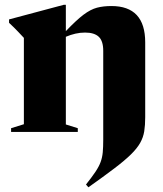

<svg xmlns="http://www.w3.org/2000/svg" viewBox="-20 -547 676 796"><path d="M408 32V-336.5Q408 -377 389.5 -394.5Q371 -412 332.5 -412Q312.5 -412 292.8 -407.5Q273 -403 253 -394.5V-31L302.5 -15.5V0H26V-15.5L79 -32V-390Q70.5 -399 55 -415.5Q39.5 -432 17.5 -452.5V-466.5L244 -527H253V-418Q297 -464 326.2 -486Q355.5 -508 381.8 -515Q408 -522 442 -522Q582 -522 582 -371.5V-61Q582 -28 578 -2.8Q574 22.5 561.2 45.2Q548.5 68 522.8 93.2Q497 118.5 454.2 151Q411.5 183.5 346.5 229.5L336.5 218Q361.5 186.5 376 164.8Q390.5 143 397.2 124.5Q404 106 406 84.5Q408 63 408 32Z"/></svg>

Font: Newsreader 72pt
Style: Bold
Weight: 700
Designer: Hugues Gentile
Foundry: Production Type
Version: Version 1.003; ttfautohint (v1.8.3)